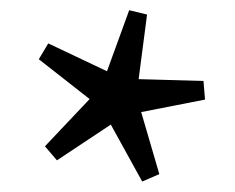

<svg xmlns="http://www.w3.org/2000/svg" viewBox="-20 -701 461 376"><path d="M292 -360 258.5 -345.5 197 -457 91.5 -387 68 -414.5 155.5 -507 56 -585 74.5 -616 189.5 -561.5 233 -681 268 -672.5 251.5 -546 378.5 -542.5 381.5 -506 256.5 -481.5Z"/></svg>

Font: Newsreader Text
Style: Bold
Weight: 700
Designer: Hugues Gentile
Foundry: Production Type
Version: Version 1.001